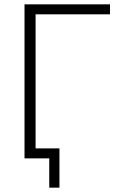

<svg xmlns="http://www.w3.org/2000/svg" viewBox="-20 -730 549 885"><path d="M93 0V-710H487V-664H144V0ZM207 135V0H118V-46H254V135Z"/></svg>

Font: Raleway Light
Style: Regular
Weight: 300
Designer: Matt McInerney, Pablo Impallari, Rodrigo Fuenzalida
Foundry: Matt McInerney, Pablo Impallari, Rodrigo Fuenzalida
Version: Version 4.026